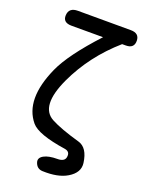

<svg xmlns="http://www.w3.org/2000/svg" viewBox="-173 -835 860 1122"><g transform="rotate(20 257.0 -274.0)"><path d="M52.7 -702.1Q55.2 -750.5 110.4 -750.5L439.9 -750Q492.2 -750 493.7 -704.6Q495.1 -655.8 442.9 -655.8H419.9Q265.1 -520.5 182.1 -342.8Q94.7 -153.8 194.3 -100.1Q254.4 -67.9 375 -33.7Q433.1 -17.1 445.3 74.2Q453.1 132.3 389.6 170.4Q333 204.6 235.8 200.7Q200.2 199.2 189 162.6Q181.2 136.7 210.9 120.1Q240.2 104 294.4 104Q336.9 104 342.8 76.2Q350.1 39.6 314.9 33.7Q141.1 7.8 98.1 -43.9Q0 -162.1 96.7 -377.9Q146 -487.8 301.3 -655.8H105.5Q50.3 -655.8 52.7 -702.1Z"/></g></svg>

Font: Comic Relief
Style: Regular
Weight: 400
Designer: Jeff Davis
Foundry: Loudifier
Version: Version 1.0